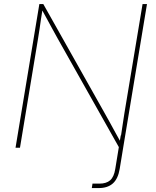

<svg xmlns="http://www.w3.org/2000/svg" viewBox="-20 -748 791 972"><path d="M444.8 204.1 448.2 181.6Q457.5 181.6 467.3 181.6Q477.1 181.6 483.4 181.6Q518.6 181.6 537.8 164.6Q557.1 147.5 563.5 107.4L591.3 -62.5H613.8L585.9 107.4Q577.6 157.2 551.3 180.7Q524.9 204.1 480 204.1Q473.6 204.1 463.4 204.1Q453.1 204.1 444.8 204.1ZM58.6 0 179.2 -727.5H199.2L509.8 -175.3Q524.4 -149.9 538.1 -124.5Q551.8 -99.1 565.7 -74Q579.6 -48.8 593.8 -23.4H586.4Q590.8 -48.8 594.5 -74Q598.1 -99.1 602.1 -124.5Q606 -149.9 609.9 -175.3L701.7 -727.5H724.1L603.5 0H583.5L272.9 -551.3Q258.8 -576.7 244.9 -602.1Q231 -627.4 217.3 -652.8Q203.6 -678.2 189.5 -703.6H195.8Q191.4 -678.2 187.7 -652.8Q184.1 -627.4 180.4 -602.1Q176.8 -576.7 172.4 -551.3L81.1 0Z"/></svg>

Font: Inter 20pt Thin
Style: Italic
Weight: 250
Italic angle: -9.3988°
Version: Version 4.001;git-66647c0bb